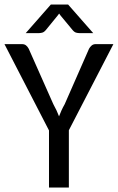

<svg xmlns="http://www.w3.org/2000/svg" viewBox="-20 -839 527 859"><path d="M0 0ZM288.1 -256.3V0H199.2V-255.4L0 -641.6H78.1Q89.4 -641.6 96.4 -636Q103.5 -630.4 108.4 -621.1L218.3 -373.5Q226.6 -358.4 232.9 -345Q239.3 -331.5 244.1 -318.4Q249 -331.5 255.1 -345Q261.2 -358.4 269.5 -373L378.4 -621.1Q382.3 -628.4 389.6 -635Q397 -641.6 408.2 -641.6H487.3ZM397 -690.9H334.5Q328.6 -690.9 320.8 -692.9Q313 -694.8 304.7 -704.6L250.5 -770Q247.6 -773.9 244.6 -778.3L238.8 -770.5L185.1 -704.6Q176.8 -694.8 168.7 -692.9Q160.6 -690.9 155.3 -690.9H95.2L207.5 -818.8H284.7Z"/></svg>

Font: Carlito
Style: Regular
Weight: 400
Designer: Lukasz Dziedzic
Foundry: tyPoland Lukasz Dziedzic
Version: Version 1.103; Beta1; all basic design good, some composites